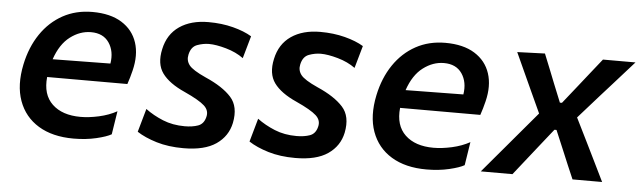

<svg xmlns="http://www.w3.org/2000/svg" viewBox="-40 -640 2611 782"><g transform="rotate(5 1266.0 -249.0)"><path d="M278 11.5Q192 11.5 134.5 -23.5Q77 -58.5 54 -122.2Q31 -186 49 -272Q64 -343.5 100.2 -397Q136.5 -450.5 190 -479.8Q243.5 -509 310.5 -509Q384 -509 430.5 -480Q477 -451 493.5 -400.5Q510 -350 494 -285.5Q487 -256.5 477.5 -229H149.5Q142 -157 183 -118Q224 -79 299 -79Q333.5 -79 374 -88Q414.5 -97 447 -115L432 -19.5Q413 -8.5 370.8 1.5Q328.5 11.5 278 11.5ZM312 -426.5Q267 -426.5 227 -396.2Q187 -366 165.5 -303L401.5 -306Q409.5 -356.5 385.8 -391.5Q362 -426.5 312 -426.5Z M727.5 11.5Q665.5 11.5 617 -3.2Q568.5 -18 536.5 -39L563.5 -134.5Q595 -111 635.2 -94.5Q675.5 -78 725 -78Q756.5 -78 779.5 -86.2Q802.5 -94.5 809.5 -122.5Q817 -149.5 795.2 -169.5Q773.5 -189.5 713 -217Q648 -246 620.5 -284Q593 -322 606.5 -383Q619.5 -444.5 666.5 -476.8Q713.5 -509 785 -509Q839.5 -509 885.8 -497Q932 -485 962.5 -466.5L936.5 -375Q906.5 -397 865 -408.8Q823.5 -420.5 795 -420.5Q771 -420.5 746.5 -411.5Q722 -402.5 715 -370Q709.5 -346 724 -327Q738.5 -308 793 -283.5Q864 -252.5 898.5 -214.2Q933 -176 919.5 -108.5Q908 -53.5 860.8 -21Q813.5 11.5 727.5 11.5Z M1184.5 11.5Q1122.5 11.5 1074 -3.2Q1025.5 -18 993.5 -39L1020.5 -134.5Q1052 -111 1092.2 -94.5Q1132.5 -78 1182 -78Q1213.5 -78 1236.5 -86.2Q1259.5 -94.5 1266.5 -122.5Q1274 -149.5 1252.2 -169.5Q1230.5 -189.5 1170 -217Q1105 -246 1077.5 -284Q1050 -322 1063.5 -383Q1076.5 -444.5 1123.5 -476.8Q1170.5 -509 1242 -509Q1296.5 -509 1342.8 -497Q1389 -485 1419.5 -466.5L1393.5 -375Q1363.5 -397 1322 -408.8Q1280.5 -420.5 1252 -420.5Q1228 -420.5 1203.5 -411.5Q1179 -402.5 1172 -370Q1166.5 -346 1181 -327Q1195.5 -308 1250 -283.5Q1321 -252.5 1355.5 -214.2Q1390 -176 1376.5 -108.5Q1365 -53.5 1317.8 -21Q1270.5 11.5 1184.5 11.5Z M1721 11.5Q1635 11.5 1577.5 -23.5Q1520 -58.5 1497 -122.2Q1474 -186 1492 -272Q1507 -343.5 1543.2 -397Q1579.5 -450.5 1633 -479.8Q1686.5 -509 1753.5 -509Q1827 -509 1873.5 -480Q1920 -451 1936.5 -400.5Q1953 -350 1937 -285.5Q1930 -256.5 1920.5 -229H1592.5Q1585 -157 1626 -118Q1667 -79 1742 -79Q1776.5 -79 1817 -88Q1857.5 -97 1890 -115L1875 -19.5Q1856 -8.5 1813.8 1.5Q1771.5 11.5 1721 11.5ZM1755 -426.5Q1710 -426.5 1670 -396.2Q1630 -366 1608.5 -303L1844.5 -306Q1852.5 -356.5 1828.8 -391.5Q1805 -426.5 1755 -426.5Z M1942.5 0Q1971 -34 1992.5 -59.2Q2014 -84.5 2033 -107Q2052 -129.5 2073.5 -155L2158.5 -255.5L2116 -348Q2098.5 -386.5 2083.8 -418.5Q2069 -450.5 2048 -497L2161 -501Q2174.5 -468 2185.5 -440.2Q2196.5 -412.5 2208 -383.5L2239 -307H2247.5L2308 -383Q2332 -413 2352.5 -439.2Q2373 -465.5 2398.5 -497H2531.5Q2502.5 -464.5 2481.5 -441Q2460.5 -417.5 2441.8 -396.5Q2423 -375.5 2400.5 -350.5L2314 -253L2363 -154Q2381 -117.5 2398 -82.8Q2415 -48 2438.5 0H2317.5Q2304.5 -30 2293.8 -55.2Q2283 -80.5 2270 -112L2235 -195H2226.5L2163 -115Q2138 -83.5 2117.5 -57.5Q2097 -31.5 2072 0Z"/></g></svg>

Font: Commissioner Medium
Style: Italic
Weight: 500
Italic angle: -12°
Designer: Kostas Bartsokas
Foundry: Kostas Bartsokas
Version: Version 1.000; ttfautohint (v1.8.3)